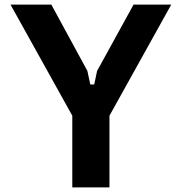

<svg xmlns="http://www.w3.org/2000/svg" viewBox="-20 -820 790 840"><path d="M362.3 -509.8 375 -450.6H392.2L404.8 -509.8L564.4 -800H729.3L458.9 -313.8V0H296.3V-313.8L25.9 -800H204.5Z"/></svg>

Font: Martian Mono VF sWd Rg
Style: Regular
Weight: 400
Width: 6
Monospace: yes
Designer: Roman Shamin
Foundry: Evil Martians
Version: Version 1.100